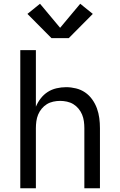

<svg xmlns="http://www.w3.org/2000/svg" viewBox="-20 -1002 640 1022"><path d="M88 0V-735H171V-434Q181 -458 197 -478.5Q213 -499 234 -512.5Q255 -526 280.5 -532Q306 -538 332 -538Q358 -538 384.5 -531.5Q411 -525 433 -510Q455 -495 471 -472.5Q487 -450 496 -425Q505 -400 508.5 -373.5Q512 -347 512 -320V0H429V-320Q429 -338 426.5 -356.5Q424 -375 417 -392Q410 -409 398 -423.5Q386 -438 370.5 -447.5Q355 -457 336.5 -461Q318 -465 300 -465Q282 -465 263.5 -461Q245 -457 229.5 -447.5Q214 -438 202 -423.5Q190 -409 183 -392Q176 -375 173.5 -356.5Q171 -338 171 -320V0ZM346 -799H254L126 -928L193 -982L300 -854L407 -982L474 -928Z"/></svg>

Font: Iosevka Curly Extended
Style: Regular
Weight: 400
Width: 7
Monospace: yes
Designer: Belleve Invis
Foundry: Belleve Invis
Version: Version 11.1.0; ttfautohint (v1.8.3)